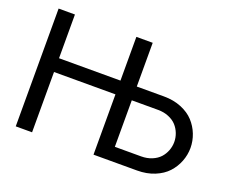

<svg xmlns="http://www.w3.org/2000/svg" viewBox="-113 -887 1291 1074"><g transform="rotate(20 532.0 -350.5)"><path d="M66.9 0V-701.2H164.1V-440.9H529.8V-701.2H627V-440.9H789.1Q846.2 -440.9 892.6 -421.9Q939 -402.8 967.5 -371.8Q996.1 -340.8 1011.5 -301.3Q1026.9 -261.7 1026.9 -220.5Q1026.9 -179.2 1011.5 -139.6Q996.1 -100.1 967.5 -69.1Q939 -38.1 892.6 -19Q846.2 0 789.1 0H529.8V-358.9H164.1V0ZM783.2 -358.9H627V-82H783.2Q818.8 -82 847.4 -94Q876 -106 893.6 -125.2Q911.1 -144.5 920.7 -169.4Q930.2 -194.3 930.2 -220.5Q930.2 -246.6 920.7 -271.5Q911.1 -296.4 893.6 -315.7Q876 -335 847.4 -346.9Q818.8 -358.9 783.2 -358.9Z"/></g></svg>

Font: LT Superior Med
Style: Regular
Weight: 500
Designer: Daniel Lyons
Foundry: LyonsType
Version: Version 1.000